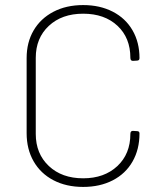

<svg xmlns="http://www.w3.org/2000/svg" viewBox="-20 -728 646 757"><path d="M85 -203V-499Q85 -561 112.5 -608Q140 -655 190.5 -681.5Q241 -708 308 -708Q374 -708 424.5 -682Q475 -656 502.5 -608.5Q530 -561 530 -499Q530 -489 520 -489L504 -488Q494 -488 494 -500Q494 -579 443 -626.5Q392 -674 308 -674Q224 -674 172.5 -626Q121 -578 121 -500V-200Q121 -122 172.5 -73.5Q224 -25 308 -25Q391 -25 442.5 -73Q494 -121 494 -200Q494 -212 504 -212L520 -211Q530 -211 530 -202Q530 -139 502.5 -91Q475 -43 424.5 -17Q374 9 308 9Q241 9 190.5 -17.5Q140 -44 112.5 -92Q85 -140 85 -203Z"/></svg>

Font: Barlow GEO Extra Light
Style: Regular
Weight: 200
Designer: Jeremy Tribby
Foundry: Tribby Type
Version: Version 1.408